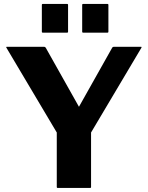

<svg xmlns="http://www.w3.org/2000/svg" viewBox="-20 -932 732 952"><path d="M544 -700H679Q683.5 -700 681 -695L431.5 -275V-5Q431.5 0 426.5 0H266.5Q261.5 0 261.5 -5V-275L12 -695Q9 -700 14 -700H199Q204 -700 207 -695L371.5 -402.5L536 -695Q538.5 -700 544 -700ZM312.5 -770H192.5Q187.5 -770 187.5 -775V-907.5Q187.5 -912.5 192.5 -912.5H312.5Q317.5 -912.5 317.5 -907.5V-775Q317.5 -770 312.5 -770ZM512.5 -770H392.5Q387.5 -770 387.5 -775V-907.5Q387.5 -912.5 392.5 -912.5H512.5Q517.5 -912.5 517.5 -907.5V-775Q517.5 -770 512.5 -770Z"/></svg>

Font: MFEK Sans
Style: Bold
Weight: 700
Designer: Owen Earl
Foundry: indestructible type*
Version: Version 0.001; ttfautohint (v1.8.4.7-5d5b)